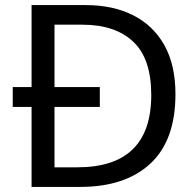

<svg xmlns="http://www.w3.org/2000/svg" viewBox="-20 -734 770 754"><path d="M317 -714Q424 -714 503 -674Q582 -634 625.5 -556.5Q669 -479 669 -364Q669 -183 570.5 -91.5Q472 0 295 0H104V-314H30V-392H104V-714ZM304 -637H194V-392H372V-314H194V-77H284Q574 -77 574 -361Q574 -504 503 -570.5Q432 -637 304 -637Z"/></svg>

Font: Noto Sans Khojki
Style: Regular
Weight: 400
Designer: Monotype Design Team
Foundry: Monotype Imaging Inc.
Version: Version 2.003; ttfautohint (v1.8.4.7-5d5b)